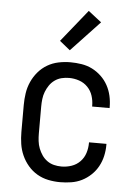

<svg xmlns="http://www.w3.org/2000/svg" viewBox="-54 -805 609 855"><g transform="rotate(5 250.0 -377.5)"><path d="M247 8Q220 8 193.5 2.5Q167 -3 144 -16.5Q121 -30 103.5 -50.5Q86 -71 75 -95.5Q64 -120 60 -146.5Q56 -173 56 -200V-320Q56 -347 60 -373.5Q64 -400 75 -424.5Q86 -449 103.5 -469.5Q121 -490 144 -503.5Q167 -517 193.5 -522.5Q220 -528 247 -528Q272 -528 297 -524Q322 -520 344 -509Q366 -498 384.5 -480.5Q403 -463 415 -441Q427 -419 432.5 -394.5Q438 -370 438 -345V-340H360V-343Q360 -366 353 -388Q346 -410 330 -426.5Q314 -443 292 -450.5Q270 -458 247 -458Q230 -458 213.5 -454Q197 -450 183 -440Q169 -430 159.5 -416Q150 -402 144 -386.5Q138 -371 136 -354Q134 -337 134 -320V-200Q134 -183 136 -166Q138 -149 144 -133.5Q150 -118 159.5 -104Q169 -90 183 -80Q197 -70 213.5 -66Q230 -62 247 -62Q270 -62 292 -69.5Q314 -77 330 -93.5Q346 -110 353 -132Q360 -154 360 -177V-180H438V-175Q438 -150 432.5 -125.5Q427 -101 415 -79Q403 -57 384.5 -39.5Q366 -22 344 -11Q322 0 297 4Q272 8 247 8ZM239 -581 192 -619 308 -763 367 -717Z"/></g></svg>

Font: Moesevka
Style: Regular
Weight: 400
Monospace: yes
Designer: Belleve Invis
Foundry: Belleve Invis
Version: Version 32.5.0; ttfautohint (v1.8.4)